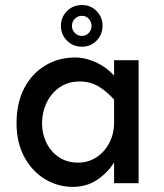

<svg xmlns="http://www.w3.org/2000/svg" viewBox="-20 -730 652 765"><path d="M270.5 14.6Q210 14.6 158.7 -16.6Q107.4 -47.9 76.7 -105Q45.9 -162.1 45.9 -239.3Q45.9 -320.3 76.7 -378.9Q107.4 -437.5 160.6 -469.2Q213.9 -501 279.3 -501Q320.3 -501 362.8 -481.4Q405.3 -461.9 434.6 -428.7V-490.2H532.2V0H434.6V-83Q411.1 -43.9 368.7 -14.6Q326.2 14.6 270.5 14.6ZM291 -82Q331.1 -82 363.8 -103Q396.5 -124 416 -161.6Q435.5 -199.2 434.6 -248V-333Q405.3 -366.2 372.6 -385.7Q339.8 -405.3 297.9 -405.3Q251 -405.3 217.3 -381.8Q183.6 -358.4 165.5 -320.3Q147.5 -282.2 147.5 -239.3Q147.5 -196.3 165.5 -160.2Q183.6 -124 215.8 -103Q248 -82 291 -82ZM306.6 -543.9Q270.5 -543.9 246.6 -568.4Q222.7 -592.8 222.7 -627Q222.7 -661.1 246.6 -685.5Q270.5 -710 306.6 -710Q341.8 -710 365.2 -685.5Q388.7 -661.1 388.7 -627Q388.7 -592.8 365.2 -568.4Q341.8 -543.9 306.6 -543.9ZM306.6 -586.9Q322.3 -586.9 333.5 -598.6Q344.7 -610.4 344.7 -627Q344.7 -643.6 333.5 -655.3Q322.3 -667 306.6 -667Q290 -667 278.3 -655.3Q266.6 -643.6 266.6 -627Q266.6 -610.4 278.3 -598.6Q290 -586.9 306.6 -586.9Z"/></svg>

Font: Sen Medium
Style: Regular
Weight: 500
Designer: Kosal Sen, Philatype
Foundry: Philatype
Version: Version 2.000;gftools[0.9.31]